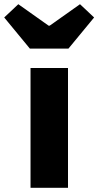

<svg xmlns="http://www.w3.org/2000/svg" viewBox="-73 -892 467 912"><path d="M72 -569H250V0H72ZM-53 -809 14 -872 158 -770H163L307 -872L374 -809L252 -661H69Z"/></svg>

Font: Merged Yaku Han JP Black
Style: Regular
Weight: 900
Designer: Ryoko NISHIZUKA 西塚涼子 (kana, bopomofo & ideographs); Paul D. Hunt (Latin, Greek & Cyrillic); Sandoll Communications 산돌커뮤니
Foundry: Adobe
Version: Version 2.004